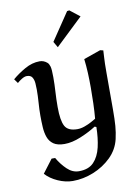

<svg xmlns="http://www.w3.org/2000/svg" viewBox="-111 -819 808 1119"><g transform="rotate(-10 293.0 -259.5)"><path d="M534.2 -486.8Q533.2 -464.8 532 -447.5Q530.8 -430.2 530.3 -408.2Q529.8 -386.2 529.8 -352.5Q529.8 -318.8 529.8 -266.8Q529.8 -214.8 529.8 -137.2Q529.8 -80.1 526.9 -41.5Q523.9 -2.9 515.1 35.2Q501 95.2 456.1 139.2Q411.1 183.1 350.6 207.5Q290 231.9 228 231.9Q185.1 231.9 140.1 211.9Q95.2 191.9 67.9 161.1L127.9 82H148.9Q171.9 122.1 203.4 152.1Q234.9 182.1 272.9 182.1Q330.1 182.1 360.6 150.1Q391.1 118.2 403.6 64.7Q416 11.2 417 -54.2L407.2 -58.1Q367.2 -32.2 314.7 -10.5Q262.2 11.2 217.8 11.2Q175.8 11.2 152.8 -4.9Q129.9 -21 120.4 -47.6Q110.8 -74.2 108.9 -107.7Q106.9 -141.1 106.9 -175.8Q106.9 -213.9 109.9 -252.9Q112.8 -292 112.8 -330.1Q112.8 -346.2 111.3 -366.7Q109.9 -387.2 100.8 -402.1Q91.8 -417 68.8 -417Q55.7 -417 39.3 -407Q22.9 -397 11.2 -386.2L-6.8 -411.1Q25.4 -439 69.1 -463.9Q112.8 -488.8 157.2 -488.8Q182.1 -488.8 202.1 -471.2Q210 -464.4 215.1 -447.8Q220.2 -431.2 220.2 -383.8Q220.2 -339.8 217.5 -297.4Q214.8 -254.9 214.8 -208Q214.8 -127.9 232.9 -94.5Q251 -61 306.2 -61Q327.1 -61 349.6 -69.1Q372.1 -77.1 391.1 -87.6Q410.2 -98.1 418 -103Q421.9 -147 423.3 -193.6Q424.8 -240.2 424.8 -287.1Q424.8 -331.1 422.9 -373.5Q420.9 -416 416 -456.1L516.1 -491.2ZM276.4 -551.3 256.3 -585.9 366.2 -749 379.4 -751 438 -705.1Z"/></g></svg>

Font: Aref Ruqaa
Style: Bold
Weight: 700
Designer: Abdullah Aref
Version: Version 1.002